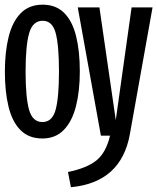

<svg xmlns="http://www.w3.org/2000/svg" viewBox="-21 -571 662 808"><path d="M157.4 11.8Q100.5 11.8 65.6 -23.1Q30.8 -57.9 15.1 -121.3Q-0.5 -184.6 -0.5 -269.2Q-0.5 -352.3 15.4 -416.2Q31.3 -480 66.4 -515.6Q101.5 -551.3 158.5 -551.3Q214.4 -551.3 249 -516.7Q283.6 -482.1 299.2 -419Q314.9 -355.9 314.9 -270.3Q314.9 -187.7 298.7 -124.1Q282.6 -60.5 247.7 -24.4Q212.8 11.8 157.4 11.8ZM277.4 216.9 265.1 152.8Q343.6 136.9 384.4 104.4Q425.1 71.8 442.1 0H403.6L306.2 -540H397.4L466.2 -65.6L532.8 -540H621L525.6 -6.7Q489.2 196.9 277.4 216.9ZM157.4 -57.4Q199 -57.4 213.1 -109.2Q227.2 -161 227.2 -270.3Q227.2 -380 213.3 -431.8Q199.5 -483.6 158.5 -483.6Q116.9 -483.6 101.8 -431.8Q86.7 -380 86.7 -269.2Q86.7 -160.5 101.3 -109Q115.9 -57.4 157.4 -57.4Z"/></svg>

Font: FiraCode Nerd Font
Style: Regular
Weight: 400
Designer: Carrois Corporate, Edenspiekermann AG, Nikita Prokopov
Foundry: Carrois Corporate, Edenspiekermann AG, Nikita Prokopov
Version: Version 6.002;Nerd Fonts 3.4.0